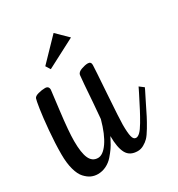

<svg xmlns="http://www.w3.org/2000/svg" viewBox="-146 -666 704 760"><g transform="rotate(-30 205.5 -286.0)"><path d="M200.2 -106Q199.2 -105 191.4 -89.4Q183.6 -73.7 174.8 -61Q166 -48.3 152.8 -33.2Q139.6 -18.1 121.3 -9Q103 0 83 0Q67.4 0 53.5 -6.1Q39.6 -12.2 25.9 -26.9Q12.2 -41.5 4.2 -70.6Q-3.9 -99.6 -3.9 -140.1Q-3.9 -189.9 1.2 -247.6Q6.3 -305.2 11.7 -340.1Q17.1 -375 20 -382.8Q23.4 -391.1 39.8 -395.5Q56.2 -399.9 70.8 -399.9Q87.9 -399.9 87.9 -382.8Q87.9 -381.3 76.9 -293Q65.9 -204.6 65.9 -160.2Q65.9 -106.4 77.6 -80.8Q89.4 -55.2 115.2 -55.2Q138.2 -55.2 161.4 -88.6Q184.6 -122.1 201.2 -183.1Q204.1 -211.9 207.3 -256.3Q210.4 -300.8 212.9 -333Q215.3 -365.2 216.8 -376Q219.2 -387.7 236.6 -393.8Q253.9 -399.9 266.1 -399.9Q280.8 -399.9 280.8 -384.8Q280.8 -373 272.9 -258.8Q265.1 -144.5 265.1 -120.1Q265.1 -83.5 269.3 -66.2Q273.4 -48.8 285.2 -48.8Q293.9 -48.8 304 -58.6Q314 -68.4 327.4 -91.1Q340.8 -113.8 352.3 -135.7Q363.8 -157.7 383.3 -196.3Q387.7 -205.6 390.1 -210L395 -220.2L415 -205.1L410.2 -194.8Q403.3 -181.6 391.1 -156.7Q372.1 -118.2 363.3 -100.8Q354.5 -83.5 340.1 -59.3Q325.7 -35.2 315.9 -25.1Q306.2 -15.1 292.7 -7.6Q279.3 0 265.1 0Q229 0 214.6 -26.6Q200.2 -53.2 200.2 -106ZM128.4 -453.1 115.2 -474.1 209.5 -571.8 260.3 -522Z"/></g></svg>

Font: Rochester
Style: Regular
Weight: 400
Designer: Gillian Fisher
Foundry: Font Diner, Inc DBA Sideshow
Version: Version 1.005